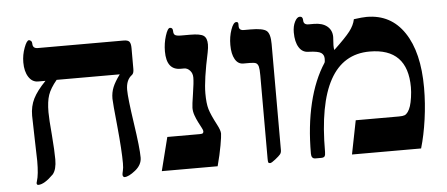

<svg xmlns="http://www.w3.org/2000/svg" viewBox="-44 -686 1855 796"><g transform="rotate(-5 883.0 -288.5)"><path d="M199.2 -415Q172.4 -382.8 163.1 -355.7Q153.8 -328.6 153.8 -284.2Q153.8 -255.4 159.7 -189Q165 -122.1 165 -86.9Q165 -45.4 148.9 -25.9Q110.8 12.2 85.9 12.2Q79.1 12.2 79.1 3.9L81.1 -3.4Q89.8 -30.3 89.8 -86.9L87.4 -176.8L85 -275.9Q85 -314.9 100.6 -346.2Q116.2 -377.4 152.8 -415H122.1Q97.7 -415 82.8 -438.2Q67.9 -461.4 67.9 -499Q67.9 -530.3 78.9 -559.6Q89.8 -588.9 99.1 -588.9Q103.5 -588.9 107.7 -584.7Q111.8 -580.6 111.8 -573.2Q111.8 -553.2 132.8 -553.2H490.2Q508.3 -553.2 514.2 -545.4Q520 -537.6 520 -519V-432.1Q520 -414.1 512.2 -408.2Q486.8 -389.6 486.8 -348.1Q486.8 -314.5 502.4 -209Q518.1 -103.5 518.1 -64Q518.1 -33.7 490 -11.2Q461.9 11.2 444.8 11.2Q441.9 11.2 439.5 8.3Q437 5.4 437 1Q437 -4.4 439.9 -15.4Q442.9 -26.4 442.9 -46.9Q442.9 -99.6 433.1 -200.7Q422.9 -301.3 422.9 -316.9Q422.9 -342.8 431.9 -364.7Q440.9 -386.7 461.9 -415Z M858.9 -133.8Q858.9 -123 852.3 -85.2Q845.7 -47.4 833 0H600.6L635.7 -139.2H771Q780.8 -139.2 783.7 -141.8Q786.6 -144.5 786.6 -149.9Q786.6 -154.3 781 -164.8Q775.4 -175.3 768.3 -189.2Q761.2 -203.1 755.6 -218.8Q750 -234.4 750 -250Q750 -261.7 757.3 -308.1Q764.6 -354.5 764.6 -375Q764.6 -393.1 753.9 -404.5Q743.2 -416 730 -416H714.8Q656.7 -416 656.7 -493.2Q656.7 -526.9 666.5 -557.9Q676.3 -588.9 686 -588.9Q697.8 -588.9 697.8 -574.2Q697.8 -562 704.3 -557.6Q710.9 -553.2 730 -553.2H766.6Q809.1 -553.2 823 -543.2Q836.9 -533.2 836.9 -506.8Q836.9 -493.2 833 -474.1Q808.6 -361.3 808.6 -305.2Q808.6 -263.7 815.7 -239.5Q822.8 -215.3 845.7 -171.9Q858.9 -147 858.9 -133.8Z M1100.1 -43.9Q1100.1 -33.2 1094.7 -26.6Q1089.4 -20 1073.2 -7.1Q1057.1 5.9 1050.8 5.9Q1044.9 5.9 1043.5 2.4Q1042 -1 1042 -12.2V-359.9Q1042 -385.7 1039.3 -396.2Q1036.6 -406.7 1029.8 -410.9Q1022.9 -415 1003.9 -415H976.1Q954.1 -415 941.7 -436.8Q929.2 -458.5 929.2 -496.1Q929.2 -530.8 939.5 -559.8Q949.7 -588.9 961.9 -588.9Q970.2 -588.9 970.2 -580.1V-570.8Q970.2 -553.2 990.2 -553.2H1018.1Q1069.8 -553.2 1085 -540.5Q1100.1 -527.8 1100.1 -485.8Z M1713.9 -250Q1713.9 -185.1 1704.6 -118.9Q1695.3 -52.7 1679.7 0H1392.1L1419.9 -140.1H1599.6Q1616.2 -140.1 1623.5 -143.1Q1630.9 -146 1637.5 -155.3Q1644 -164.6 1648.7 -178.7Q1653.3 -192.9 1656.5 -215.1Q1659.7 -237.3 1659.7 -256.8Q1659.7 -418.9 1502 -418.9Q1281.7 -418.9 1281.7 -20Q1281.7 -7.3 1278.1 -2.2Q1274.4 2.9 1263.7 2.9H1239.7Q1222.7 2.9 1222.7 -18.1Q1222.7 -133.3 1245.4 -227.8Q1268.1 -322.3 1312 -389.2Q1314 -392.1 1314 -405.8Q1314 -421.9 1301.8 -430.2Q1289.6 -438.5 1250 -439.9Q1224.1 -439.9 1210 -462.9Q1195.8 -485.8 1195.8 -524.9Q1195.8 -550.8 1205.1 -569.3Q1214.4 -587.9 1226.1 -587.9Q1238.8 -587.9 1238.8 -571.8Q1238.8 -553.2 1259.8 -553.2H1281.7Q1316.9 -553.2 1336.9 -536.9Q1356.9 -520.5 1356.9 -492.2L1355 -458Q1355 -443.8 1356.9 -438Q1406.2 -484.4 1425 -508.8Q1443.8 -533.2 1448.7 -558.1Q1484.4 -563 1502 -563Q1603 -563 1658.4 -480.2Q1713.9 -397.5 1713.9 -250Z"/></g></svg>

Font: Tinos
Style: Bold
Weight: 700
Designer: Steve Matteson
Foundry: Monotype Imaging Inc.
Version: Version 1.23